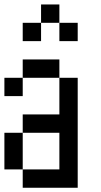

<svg xmlns="http://www.w3.org/2000/svg" viewBox="-20 -937 457 873"><path d="M0 -166.7V-333.3H83.3V-166.7ZM0 -500V-583.3H83.3V-500ZM166.7 -833.3V-750H83.3V-833.3ZM166.7 -916.7H250V-833.3H166.7ZM333.3 -83.3H83.3V-166.7H250V-333.3H83.3V-416.7H250V-583.3H333.3ZM333.3 -833.3V-750H250V-833.3ZM83.3 -583.3V-666.7H250V-583.3Z"/></svg>

Font: Galmuri11 Condensed
Style: Regular
Weight: 400
Width: 3
Designer: Lee Minseo (quiple)
Version: Version 2.399;hotconv 1.1.1;makeotfexe 2.6.0 DEVELOPMENT